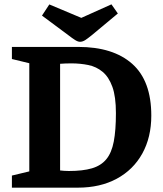

<svg xmlns="http://www.w3.org/2000/svg" viewBox="-20 -864 752 884"><path d="M34.8 0V-55.7L114.9 -74.9V-572.9L34.8 -592.3V-648H340.2Q501 -648 588.8 -570Q676.6 -492 676.6 -331.8Q676.6 -231.9 635.2 -157.1Q593.7 -82.3 517.5 -41.1Q441.4 0 338.4 0ZM297.1 -76.7Q361.2 -76.7 403.2 -89Q445.1 -101.3 469.5 -130.9Q493.9 -160.4 503.8 -212.2Q513.7 -263.9 513.7 -342.9Q513.7 -419.3 497.3 -464.5Q480.9 -509.7 452.3 -533.4Q423.7 -557.1 386.7 -564.6Q349.6 -572.2 308.8 -572.2Q294.7 -572.2 281.6 -571.7Q268.5 -571.3 256.7 -570.3V-79.3Q264.3 -78.2 275.4 -77.5Q286.6 -76.7 297.1 -76.7ZM348.2 -671.6Q338.6 -671.6 325.5 -679.9Q312.4 -688.2 296.5 -700.6L173.3 -792.2L207.1 -843.6L354.4 -781.7L493.1 -844L522.6 -801.9L402.9 -702.2Q386.5 -688.9 373.7 -680.2Q360.9 -671.6 348.2 -671.6Z"/></svg>

Font: Faustina Light
Style: Regular
Weight: 300
Designer: Alfonso Garcia
Foundry: http://www.omnibus-type.com
Version: Version 1.200